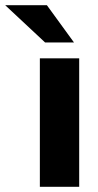

<svg xmlns="http://www.w3.org/2000/svg" viewBox="-100 -717 378 737"><path d="M53 -493H204V0H53ZM-80 -697H80L184 -554H73Z"/></svg>

Font: HK Grotesk Black
Style: Regular
Weight: 900
Designer: Alfredo Marco Pradil
Foundry: Hanken Design Co.
Version: Version 3.001